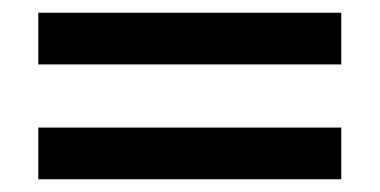

<svg xmlns="http://www.w3.org/2000/svg" viewBox="-20 -465 595 301"><path d="M40 -445H515V-364H40ZM40 -265H515V-184H40Z"/></svg>

Font: Inknut Antiqua Black
Style: Regular
Weight: 900
Designer: Claus Eggers Sørensen
Foundry: Claus Eggers Sørensen
Version: Version 1.003; ttfautohint (v1.8.2) -l 8 -r 50 -G 200 -x 14 